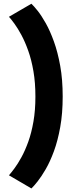

<svg xmlns="http://www.w3.org/2000/svg" viewBox="-20 -792 402 1052"><path d="M152 240.5Q165 228.5 186 202Q207 175.5 230.8 134.5Q254.5 93.5 275.5 36.5Q296.5 -20.5 310 -95.5Q323.5 -170.5 323.5 -263Q323.5 -356 310 -431Q296.5 -506 275.5 -564.2Q254.5 -622.5 230.8 -664.8Q207 -707 186 -733.2Q165 -759.5 152 -771.5L29 -700Q41 -687 59.2 -662Q77.5 -637 97.5 -599.8Q117.5 -562.5 135 -513.2Q152.5 -464 163.2 -401.5Q174 -339 174 -263Q174 -187.5 163.2 -125.8Q152.5 -64 135 -15.5Q117.5 33 97.5 69.5Q77.5 106 59.2 130.5Q41 155 29 168.5Z"/></svg>

Font: Anybody Thin
Style: Bold
Weight: 700
Version: Version 1.113;gftools[0.9.25]